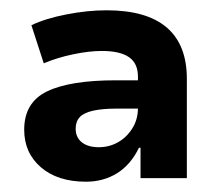

<svg xmlns="http://www.w3.org/2000/svg" viewBox="-20 -736 418 373"><path d="M147 -383Q92 -383 59.5 -411Q27 -439 27 -484Q27 -537 71.5 -558.5Q116 -580 205 -580H254V-525H206Q179 -525 161 -521Q143 -517 135 -508.5Q127 -500 127 -486Q127 -469 139 -459.5Q151 -450 172 -450Q192 -450 209 -459.5Q226 -469 237 -486.5Q248 -504 248 -526V-587Q248 -613 230.5 -625Q213 -637 178 -637Q153 -637 122 -630.5Q91 -624 65 -613L41 -687Q68 -700 109 -708Q150 -716 187 -716Q265 -716 304 -682.5Q343 -649 343 -583V-390H253V-449H250Q234 -416 207.5 -399.5Q181 -383 147 -383Z"/></svg>

Font: Nunito Sans 8pt ExtraBold
Style: Regular
Weight: 800
Version: Version 3.101;gftools[0.9.27]